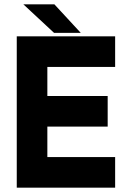

<svg xmlns="http://www.w3.org/2000/svg" viewBox="-20 -868 610 888"><path d="M57.5 0V-700H512.5V-558.5H199V-424H478V-282.5H199V-141.5H512.5V0ZM130 -71H447.5H130V-353.5H412.5H130V-629.5H447.5H130ZM353.5 -716H230L88 -848H231.5ZM258.5 -750 198.5 -813H199L259 -750Z"/></svg>

Font: Tourney Thin Black
Style: Regular
Weight: 900
Version: Version 1.015